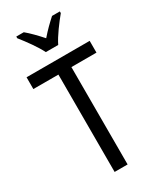

<svg xmlns="http://www.w3.org/2000/svg" viewBox="-234 -1016 902 1088"><g transform="rotate(-30 217.0 -471.5)"><path d="M176 -783H257C279 -829 327 -892 360 -932V-943H309C275 -912 251 -889 217 -850C186 -885 152 -920 124 -943H75V-932C110 -888 154 -828 176 -783ZM259 0V-637H423V-714H10V-637H174V0Z"/></g></svg>

Font: Noto Sans Condensed
Style: Regular
Weight: 400
Width: 3
Designer: Monotype Design Team
Foundry: Monotype Imaging Inc.
Version: Version 2.013